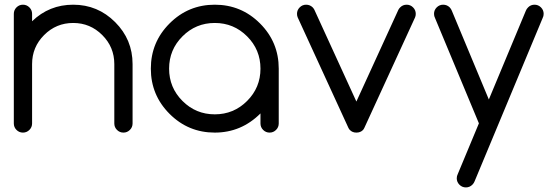

<svg xmlns="http://www.w3.org/2000/svg" viewBox="-20 -567 2384 821"><path d="M39.1 -507.8Q39.1 -523.9 50.5 -535.4Q62 -546.9 78.1 -546.9Q94.2 -546.9 105.7 -535.4Q117.2 -523.9 117.2 -507.8V-476.1Q190.4 -546.9 293 -546.9Q397.9 -546.9 472.4 -472.4Q546.9 -397.9 546.9 -293V-39.1Q546.9 -22.9 535.4 -11.5Q523.9 0 507.8 0Q491.7 0 480.2 -11.5Q468.8 -22.9 468.8 -39.1V-293Q468.8 -365.7 417.2 -417.2Q365.7 -468.8 293 -468.8Q220.2 -468.8 168.7 -417.2Q117.2 -365.7 117.2 -293V-39.1Q117.2 -22.9 105.7 -11.5Q94.2 0 78.1 0Q62 0 50.5 -11.5Q39.1 -22.9 39.1 -39.1Z M898.4 -468.8Q817.4 -468.8 760.3 -411.6Q703.1 -354.5 703.1 -273.4Q703.1 -192.4 760.3 -135.3Q817.4 -78.1 898.4 -78.1Q979.5 -78.1 1036.6 -135.3Q1093.8 -192.4 1093.8 -273.4Q1093.8 -354.5 1036.6 -411.6Q979.5 -468.8 898.4 -468.8ZM1093.8 -82Q1011.7 0 898.4 0Q785.2 0 705.1 -80.1Q625 -160.2 625 -273.4Q625 -386.7 705.1 -466.8Q785.2 -546.9 898.4 -546.9Q1011.7 -546.9 1091.8 -466.8Q1171.9 -386.7 1171.9 -273.4V-39.1Q1171.9 -22.9 1160.4 -11.5Q1148.9 0 1132.8 0Q1116.7 0 1105.2 -11.5Q1093.8 -22.9 1093.8 -39.1Z M1531.7 -10.7Q1521 0 1503.9 0Q1486.8 0 1476.1 -11.2Q1472.7 -14.2 1469.7 -20.5L1252.9 -492.7Q1250 -499.5 1250 -507.8Q1250 -523.9 1261.5 -535.4Q1272.9 -546.9 1289.1 -546.9Q1305.2 -546.9 1316.9 -535.6Q1320.8 -531.7 1324.2 -525.4L1503.9 -132.8L1683.6 -525.4Q1687 -531.7 1691.4 -535.6Q1702.6 -546.9 1718.8 -546.9Q1734.9 -546.9 1746.3 -535.4Q1757.8 -523.9 1757.8 -507.8Q1757.8 -499.5 1754.9 -492.7L1538.1 -20.5Q1535.2 -14.2 1531.7 -10.7Z M2027.8 -39.6 1840.3 -489.7Q1835.9 -498 1835.9 -507.8Q1835.9 -523.9 1847.4 -535.4Q1858.9 -546.9 1875 -546.9Q1891.1 -546.9 1902.8 -535.6Q1909.2 -528.8 1912.1 -521L2070.3 -141.6L2228.5 -521Q2231.4 -528.8 2238.3 -535.6Q2249.5 -546.9 2265.6 -546.9Q2281.7 -546.9 2293.2 -535.4Q2304.7 -523.9 2304.7 -507.8Q2304.7 -498 2300.3 -489.7L2009.3 208.5Q2006.3 216.3 2000 222.7Q1988.3 234.4 1972.2 234.4Q1956.1 234.4 1944.6 222.9Q1933.1 211.4 1933.1 195.3Q1933.1 185.5 1937.5 177.2Z"/></svg>

Font: Comfortaa
Style: Regular
Weight: 400
Designer: Johan Aakerlund - aajohan
Foundry: Johan Aakerlund
Version: Version 2.004 2013